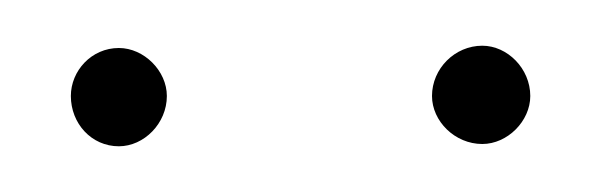

<svg xmlns="http://www.w3.org/2000/svg" viewBox="-20 -750 262 84"><path d="M32 -686C43 -686 53 -696 53 -708C53 -719 43 -729 32 -729C20 -729 11 -719 11 -708C11 -696 20 -686 32 -686ZM191 -687C202 -687 212 -697 212 -708C212 -720 202 -730 191 -730C179 -730 169 -720 169 -708C169 -697 179 -687 191 -687Z"/></svg>

Font: Advent Pro
Style: ExtraLight
Weight: 250
Designer: Andreas Kalpakidis
Foundry: Andreas Kalpakidis
Version: Version 2.002 2007